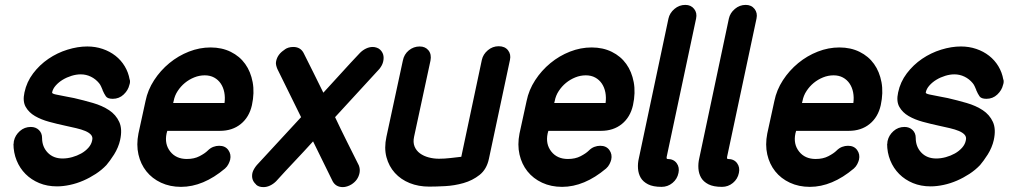

<svg xmlns="http://www.w3.org/2000/svg" viewBox="-20 -754 4124 785"><path d="M510 -430Q512 -425 511.5 -418.5Q511 -412 509 -407Q504 -385 485.5 -367.5Q467 -350 441 -350Q420 -350 413 -360Q406 -370 399 -386L400 -385Q397 -392 393.5 -400Q390 -408 385 -414Q371 -431 351.5 -440.5Q332 -450 310 -450Q292 -450 272.5 -444Q253 -438 236.5 -428Q220 -418 208 -404.5Q196 -391 193 -376Q192 -371 209 -367.5Q226 -364 252 -359Q260 -357 267.5 -356Q275 -355 283 -353Q322 -344 360 -333Q398 -322 426 -303.5Q454 -285 467.5 -255.5Q481 -226 471 -181Q468 -167 461.5 -151.5Q455 -136 446.5 -122.5Q438 -109 429.5 -97.5Q421 -86 415 -79Q396 -59 371.5 -43Q347 -27 320.5 -15.5Q294 -4 266 2Q238 8 213 8Q173 8 140.5 -5.5Q108 -19 84.5 -42.5Q61 -66 48 -98Q35 -130 35 -167L36 -166Q36 -175 37 -178Q42 -201 61 -218Q80 -235 106 -235Q126 -235 139 -222.5Q152 -210 152 -190Q152 -154 175 -130Q198 -106 236 -106Q255 -106 275 -111.5Q295 -117 312 -126.5Q329 -136 341.5 -150Q354 -164 357 -181Q360 -194 352 -203Q344 -212 328.5 -218.5Q313 -225 291.5 -230Q270 -235 247 -240Q214 -247 181 -256Q148 -265 123 -279.5Q98 -294 85 -317Q72 -340 80 -376Q89 -419 115.5 -454Q142 -489 178 -513.5Q214 -538 256 -551Q298 -564 337 -564Q370 -564 399.5 -554Q429 -544 452 -526Q475 -508 490 -483Q505 -458 510 -429Z M688 -333H898Q901 -356 897 -376.5Q893 -397 882.5 -412.5Q872 -428 855.5 -437Q839 -446 817 -446Q795 -446 774 -437.5Q753 -429 736 -415Q719 -401 706.5 -382Q694 -363 690 -341ZM829 -138Q840 -149 852 -153.5Q864 -158 876 -158Q901 -158 913.5 -140.5Q926 -123 921 -101Q919 -93 914 -83Q909 -73 900 -65Q811 10 720 10Q675 10 638.5 -7Q602 -24 578.5 -53.5Q555 -83 546 -122.5Q537 -162 546 -208L575 -341Q584 -386 610 -426Q636 -466 672.5 -496Q709 -526 752.5 -543Q796 -560 841 -560Q887 -560 923.5 -542Q960 -524 982.5 -492.5Q1005 -461 1013 -418Q1021 -375 1010 -324Q999 -275 964.5 -247Q930 -219 879 -219H664L661 -208Q652 -165 676 -134.5Q700 -104 744 -104Q774 -104 796 -115.5Q818 -127 829 -138Z M1114 -472Q1111 -479 1109 -487.5Q1107 -496 1109 -504Q1115 -533 1144 -551H1143Q1158 -562 1179 -562Q1208 -562 1221 -538Q1242 -496 1261.5 -457Q1281 -418 1302 -375Q1339 -415 1376.5 -456.5Q1414 -498 1452 -538Q1463 -549 1476.5 -555.5Q1490 -562 1504 -562Q1512 -562 1520.5 -559Q1529 -556 1534 -551Q1553 -533 1547 -504Q1544 -488 1531 -472L1350 -275Q1373 -226 1398 -176Q1423 -126 1447 -78Q1453 -63 1450 -47Q1444 -17 1417 0Q1409 5 1399.5 8Q1390 11 1382 11Q1353 11 1340 -13Q1319 -56 1300 -94.5Q1281 -133 1260 -176Q1222 -134 1184.5 -94.5Q1147 -55 1109 -13Q1098 -2 1084.5 4.5Q1071 11 1057 11Q1037 11 1026 0H1027Q1006 -18 1012 -47Q1014 -55 1019 -63.5Q1024 -72 1030 -79Q1075 -128 1120.5 -177Q1166 -226 1211 -275Z M1950 -509Q1955 -532 1974.5 -548.5Q1994 -565 2019 -565Q2044 -565 2057 -548.5Q2070 -532 2065 -509L1979 -105Q1970 -62 1941 -39Q1912 -16 1875 -5.5Q1838 5 1800 7Q1762 9 1735 9Q1691 9 1655 -5.5Q1619 -20 1594.5 -47Q1570 -74 1560 -111.5Q1550 -149 1560 -195L1627 -506Q1632 -532 1651.5 -548Q1671 -564 1696 -564Q1719 -564 1732 -548Q1745 -532 1740 -506L1673 -195Q1668 -172 1675 -155Q1682 -138 1697 -127Q1712 -116 1732.5 -110.5Q1753 -105 1775 -105Q1797 -105 1823 -108Q1849 -111 1866 -113Z M2246 -333H2456Q2459 -356 2455 -376.5Q2451 -397 2440.5 -412.5Q2430 -428 2413.5 -437Q2397 -446 2375 -446Q2353 -446 2332 -437.5Q2311 -429 2294 -415Q2277 -401 2264.5 -382Q2252 -363 2248 -341ZM2387 -138Q2398 -149 2410 -153.5Q2422 -158 2434 -158Q2459 -158 2471.5 -140.5Q2484 -123 2479 -101Q2477 -93 2472 -83Q2467 -73 2458 -65Q2369 10 2278 10Q2233 10 2196.5 -7Q2160 -24 2136.5 -53.5Q2113 -83 2104 -122.5Q2095 -162 2104 -208L2133 -341Q2142 -386 2168 -426Q2194 -466 2230.5 -496Q2267 -526 2310.5 -543Q2354 -560 2399 -560Q2445 -560 2481.5 -542Q2518 -524 2540.5 -492.5Q2563 -461 2571 -418Q2579 -375 2568 -324Q2557 -275 2522.5 -247Q2488 -219 2437 -219H2222L2219 -208Q2210 -165 2234 -134.5Q2258 -104 2302 -104Q2332 -104 2354 -115.5Q2376 -127 2387 -138Z M2709 -104Q2734 -104 2746.5 -87Q2759 -70 2754 -47Q2749 -22 2729.5 -6Q2710 10 2685 10Q2650 10 2629.5 -0.5Q2609 -11 2599.5 -27.5Q2590 -44 2588.5 -65Q2587 -86 2592 -107L2713 -678Q2718 -701 2737.5 -717.5Q2757 -734 2782 -734Q2805 -734 2818 -717.5Q2831 -701 2826 -678L2706 -114Q2704 -104 2709 -104Z M2956 -104Q2981 -104 2993.5 -87Q3006 -70 3001 -47Q2996 -22 2976.5 -6Q2957 10 2932 10Q2897 10 2876.5 -0.5Q2856 -11 2846.5 -27.5Q2837 -44 2835.5 -65Q2834 -86 2839 -107L2960 -678Q2965 -701 2984.5 -717.5Q3004 -734 3029 -734Q3052 -734 3065 -717.5Q3078 -701 3073 -678L2953 -114Q2951 -104 2956 -104Z M3259 -333H3469Q3472 -356 3468 -376.5Q3464 -397 3453.5 -412.5Q3443 -428 3426.5 -437Q3410 -446 3388 -446Q3366 -446 3345 -437.5Q3324 -429 3307 -415Q3290 -401 3277.5 -382Q3265 -363 3261 -341ZM3400 -138Q3411 -149 3423 -153.5Q3435 -158 3447 -158Q3472 -158 3484.5 -140.5Q3497 -123 3492 -101Q3490 -93 3485 -83Q3480 -73 3471 -65Q3382 10 3291 10Q3246 10 3209.5 -7Q3173 -24 3149.5 -53.5Q3126 -83 3117 -122.5Q3108 -162 3117 -208L3146 -341Q3155 -386 3181 -426Q3207 -466 3243.5 -496Q3280 -526 3323.5 -543Q3367 -560 3412 -560Q3458 -560 3494.5 -542Q3531 -524 3553.5 -492.5Q3576 -461 3584 -418Q3592 -375 3581 -324Q3570 -275 3535.5 -247Q3501 -219 3450 -219H3235L3232 -208Q3223 -165 3247 -134.5Q3271 -104 3315 -104Q3345 -104 3367 -115.5Q3389 -127 3400 -138Z M4082 -430Q4084 -425 4083.5 -418.5Q4083 -412 4081 -407Q4076 -385 4057.5 -367.5Q4039 -350 4013 -350Q3992 -350 3985 -360Q3978 -370 3971 -386L3972 -385Q3969 -392 3965.5 -400Q3962 -408 3957 -414Q3943 -431 3923.5 -440.5Q3904 -450 3882 -450Q3864 -450 3844.5 -444Q3825 -438 3808.5 -428Q3792 -418 3780 -404.5Q3768 -391 3765 -376Q3764 -371 3781 -367.5Q3798 -364 3824 -359Q3832 -357 3839.5 -356Q3847 -355 3855 -353Q3894 -344 3932 -333Q3970 -322 3998 -303.5Q4026 -285 4039.5 -255.5Q4053 -226 4043 -181Q4040 -167 4033.5 -151.5Q4027 -136 4018.5 -122.5Q4010 -109 4001.5 -97.5Q3993 -86 3987 -79Q3968 -59 3943.5 -43Q3919 -27 3892.5 -15.5Q3866 -4 3838 2Q3810 8 3785 8Q3745 8 3712.5 -5.5Q3680 -19 3656.5 -42.5Q3633 -66 3620 -98Q3607 -130 3607 -167L3608 -166Q3608 -175 3609 -178Q3614 -201 3633 -218Q3652 -235 3678 -235Q3698 -235 3711 -222.5Q3724 -210 3724 -190Q3724 -154 3747 -130Q3770 -106 3808 -106Q3827 -106 3847 -111.5Q3867 -117 3884 -126.5Q3901 -136 3913.5 -150Q3926 -164 3929 -181Q3932 -194 3924 -203Q3916 -212 3900.5 -218.5Q3885 -225 3863.5 -230Q3842 -235 3819 -240Q3786 -247 3753 -256Q3720 -265 3695 -279.5Q3670 -294 3657 -317Q3644 -340 3652 -376Q3661 -419 3687.5 -454Q3714 -489 3750 -513.5Q3786 -538 3828 -551Q3870 -564 3909 -564Q3942 -564 3971.5 -554Q4001 -544 4024 -526Q4047 -508 4062 -483Q4077 -458 4082 -429Z"/></svg>

Font: VDS
Style: Bold Italic
Weight: 700
Designer: artmaker
Foundry: artmaker
Version: Version 1.000 2009 initial release